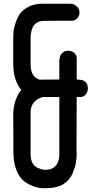

<svg xmlns="http://www.w3.org/2000/svg" viewBox="-20 -813 542 1029"><path d="M298 10V-293H210Q187 -288 167 -270Q147 -252 144 -217V-125V-59V-40V14Q144 42 154 60.5Q164 79 180.5 86Q197 93 206.5 95Q216 97 224 97H225Q247 97 262.5 88Q278 79 285 66.5Q292 54 295 41Q298 28 298 19ZM400 -386Q451 -386 451 -338Q451 -333 449.5 -325.5Q448 -318 438 -305.5Q428 -293 410 -293H391L390 2Q391 6 391 13Q391 36 386.5 60.5Q382 85 368 118.5Q354 152 320 173.5Q286 195 236 195Q229 196 220 196Q203 196 185.5 193Q168 190 142.5 178.5Q117 167 98 148Q79 129 65.5 91.5Q52 54 52 4L51 -207V-208Q56 -285 94 -331Q51 -383 51 -472V-481V-496V-600V-612Q51 -629 53 -647.5Q55 -666 64.5 -693.5Q74 -721 89 -741.5Q104 -762 134.5 -777.5Q165 -793 206 -793H304H350H352Q361 -793 371 -791Q381 -789 393.5 -777Q406 -765 406 -745Q406 -740 404.5 -733Q403 -726 393 -714Q383 -702 365 -702H314V-701L312 -702Q310 -702 307.5 -702Q305 -702 302 -702L216 -701Q192 -701 176 -690.5Q160 -680 154 -663.5Q148 -647 146 -635.5Q144 -624 144 -613V-608V-473V-468Q144 -400 193 -386L298 -387V-446V-486Q298 -488 298 -492Q298 -496 300.5 -505.5Q303 -515 307.5 -522Q312 -529 322 -535Q332 -541 347 -541Q352 -541 359.5 -539.5Q367 -538 379 -528Q391 -518 391 -500V-439V-387H394Z"/></svg>

Font: Soda Fountain
Style: Regular
Weight: 400
Version: Version 1.0